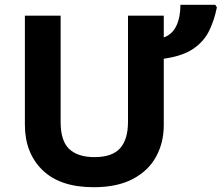

<svg xmlns="http://www.w3.org/2000/svg" viewBox="-20 -780 935 810"><path d="M670.9 -713.9V-622.1Q707 -634.8 724.1 -671.4Q741.2 -708 741.2 -759.8H888.2L895 -749Q884.3 -695.3 862.5 -650.4Q840.8 -605.5 796.1 -574.7Q751.5 -543.9 670.9 -532.2V-252Q670.9 -178.2 638.4 -118.9Q606 -59.6 540.3 -24.9Q474.6 9.8 375 9.8Q233.4 9.8 159.2 -62.5Q85 -134.8 85 -253.9V-713.9H235.8V-265.1Q235.8 -185.5 272 -151.4Q308.1 -117.2 378.9 -117.2Q453.1 -117.2 486.6 -154.5Q520 -191.9 520 -266.1V-713.9Z"/></svg>

Font: Open Sans
Style: Bold
Weight: 700
Designer: Monotype Design Team
Foundry: Monotype Imaging Inc.
Version: Version 3.000; ttfautohint (v1.8.4)